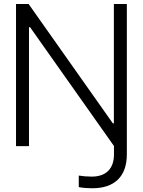

<svg xmlns="http://www.w3.org/2000/svg" viewBox="-20 -748 731 983"><path d="M62 0H128.4V-608.9H133.8L563.5 -0.5V42.5C563.5 115.7 522.9 156.2 449.7 156.2C425.3 156.2 405.3 154.3 383.3 150.9V210C407.7 214.4 428.2 215.8 453.1 215.8C566.9 215.8 629.4 154.8 629.4 42.5V-727.5H563V-116.7H557.6L126.5 -727.5H62Z"/></svg>

Font: Guggenheim Sans Display Light
Style: Regular
Weight: 300
Designer: Modified by Tom Baber under direction of Pentagram Design 2023
Foundry: rsms
Version: Version 1.001;Glyphs 3.1.2 (3151)